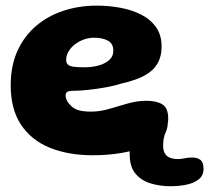

<svg xmlns="http://www.w3.org/2000/svg" viewBox="-20 -510 743 682"><path d="M310 41.5Q223 41.5 157 14.8Q91 -12 54.5 -67.2Q18 -122.5 18 -207Q18 -276.5 42 -329.2Q66 -382 108 -417.8Q150 -453.5 205.5 -471.8Q261 -490 323.5 -490Q366.5 -490 407.2 -482.5Q448 -475 481.2 -458.2Q514.5 -441.5 534.2 -413.5Q554 -385.5 554 -345.5Q554 -312.5 542.5 -290Q531 -267.5 510.8 -252.8Q490.5 -238 464.2 -228.5Q438 -219 408.5 -212.5Q387.5 -205.5 356 -199.8Q324.5 -194 293.2 -190.8Q262 -187.5 240.5 -187.5Q225.5 -187.5 219.2 -183.8Q213 -180 213 -171Q213 -163 217.2 -153.8Q221.5 -144.5 229.5 -137Q242 -123 260 -118.2Q278 -113.5 303.5 -113.5Q335 -113.5 367.8 -123.2Q400.5 -133 434 -142.5Q467.5 -152 501 -152Q536 -152 556.8 -139.2Q577.5 -126.5 577.5 -88.5Q577.5 -56.5 555.8 -32Q534 -7.5 496.2 9Q458.5 25.5 410.5 33.5Q362.5 41.5 310 41.5ZM282 -271Q305 -271 328 -276.8Q351 -282.5 366.8 -295.8Q382.5 -309 382.5 -330Q382.5 -355.5 363 -365.8Q343.5 -376 314 -376Q296 -376 278.2 -369.8Q260.5 -363.5 246.2 -352.5Q232 -341.5 223.5 -327.2Q215 -313 215 -297Q215 -285.5 222.2 -279.8Q229.5 -274 244.5 -272.5Q259.5 -271 282 -271ZM584.5 151.5Q550 151.5 516.8 142Q483.5 132.5 462 107.8Q440.5 83 440.5 36Q440.5 14.5 448 -12.8Q455.5 -40 470 -64Q483.5 -86 497.8 -97Q512 -108 534 -108Q558 -108 567 -98Q576 -88 576 -74.5Q576 -55.5 567.8 -38.2Q559.5 -21 559.5 8.5Q559.5 23 564.8 33.5Q570 44 581.8 49.5Q593.5 55 611.5 55Q625 55 636.5 52.2Q648 49.5 662.5 49.5Q681.5 49.5 692.2 58.2Q703 67 703 89.5Q703 113 686.5 126.5Q670 140 643.2 145.8Q616.5 151.5 584.5 151.5Z"/></svg>

Font: Gluten
Style: Bold
Weight: 700
Designer: Tyler Finck
Foundry: Etcetera Type Company
Version: Version 1.204